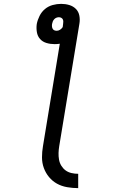

<svg xmlns="http://www.w3.org/2000/svg" viewBox="-20 -755 640 992"><path d="M384 217Q355 217 326.5 212Q298 207 274.5 194Q251 181 233.5 160Q216 139 206.5 113Q197 87 197 58Q197 29 202 0L289 -529Q282 -528 275.5 -527.5Q269 -527 262 -527Q240 -527 220 -533Q200 -539 187 -553.5Q174 -568 170.5 -589Q167 -610 170 -631Q174 -652 184.5 -673Q195 -694 212.5 -708.5Q230 -723 252 -729Q274 -735 296 -735Q318 -735 338 -729Q358 -723 372 -709Q386 -695 390 -674Q394 -653 390 -631L286 0Q283 18 282.5 35.5Q282 53 285 70Q288 87 297 101.5Q306 116 319 125.5Q332 135 349 139Q366 143 384 143ZM273 -596Q282 -596 290.5 -601.5Q299 -607 304 -615L306 -631Q307 -637 307 -643.5Q307 -650 304.5 -655Q302 -660 296.5 -663Q291 -666 284 -666Q278 -666 271.5 -663.5Q265 -661 260 -655.5Q255 -650 252.5 -643.5Q250 -637 249 -631Q248 -625 248.5 -618.5Q249 -612 252 -606.5Q255 -601 260.5 -598.5Q266 -596 273 -596Z"/></svg>

Font: Iosevka Extended Oblique
Style: Regular
Weight: 400
Width: 7
Italic angle: -9°
Monospace: yes
Designer: Belleve Invis
Foundry: Belleve Invis
Version: Version 32.0.1; ttfautohint (v1.8.4)